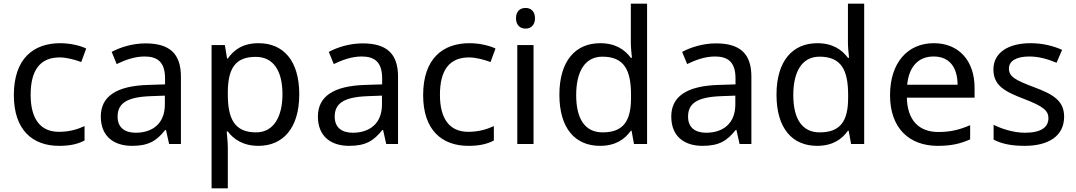

<svg xmlns="http://www.w3.org/2000/svg" viewBox="-20 -780 5829 1040"><path d="M300 10C361 10 402 0 438 -19V-97C401 -80 357 -66 299 -66C198 -66 146 -137 146 -266C146 -400 197 -469 304 -469C341 -469 388 -456 420 -444L447 -517C415 -533 360 -546 306 -546C162 -546 55 -463 55 -265C55 -75 157 10 300 10Z M768 -545C698 -545 632 -524 585 -499L612 -433C656 -454 707 -474 763 -474C833 -474 874 -444 874 -355V-323L783 -320C608 -315 526 -256 526 -149C526 -40 598 10 695 10C785 10 828 -17 875 -76H879L896 0H960V-365C960 -490 898 -545 768 -545ZM794 -259 873 -262V-214C873 -110 805 -61 715 -61C657 -61 617 -88 617 -148C617 -216 660 -254 794 -259Z M1381 -546C1294 -546 1246 -509 1214 -463H1210L1198 -536H1126V240H1214V20C1214 -5 1210 -45 1208 -68H1214C1245 -26 1297 10 1380 10C1513 10 1601 -86 1601 -269C1601 -454 1513 -546 1381 -546ZM1365 -472C1464 -472 1510 -392 1510 -270C1510 -150 1464 -63 1367 -63C1250 -63 1214 -137 1214 -269V-286C1216 -411 1256 -472 1365 -472Z M1944 -545C1874 -545 1808 -524 1761 -499L1788 -433C1832 -454 1883 -474 1939 -474C2009 -474 2050 -444 2050 -355V-323L1959 -320C1784 -315 1702 -256 1702 -149C1702 -40 1774 10 1871 10C1961 10 2004 -17 2051 -76H2055L2072 0H2136V-365C2136 -490 2074 -545 1944 -545ZM1970 -259 2049 -262V-214C2049 -110 1981 -61 1891 -61C1833 -61 1793 -88 1793 -148C1793 -216 1836 -254 1970 -259Z M2517 10C2578 10 2619 0 2655 -19V-97C2618 -80 2574 -66 2516 -66C2415 -66 2363 -137 2363 -266C2363 -400 2414 -469 2521 -469C2558 -469 2605 -456 2637 -444L2664 -517C2632 -533 2577 -546 2523 -546C2379 -546 2272 -463 2272 -265C2272 -75 2374 10 2517 10Z M2827 -737C2798 -737 2775 -720 2775 -681C2775 -643 2798 -625 2827 -625C2854 -625 2878 -643 2878 -681C2878 -720 2854 -737 2827 -737ZM2870 -536H2782V0H2870Z M3230 10C3314 10 3365 -26 3397 -72H3401L3414 0H3485V-760H3397V-546C3397 -526 3401 -484 3403 -467H3397C3364 -511 3314 -546 3231 -546C3098 -546 3010 -451 3010 -267C3010 -83 3097 10 3230 10ZM3244 -63C3148 -63 3101 -137 3101 -265C3101 -392 3148 -473 3243 -473C3362 -473 3398 -399 3398 -266V-250C3398 -125 3357 -63 3244 -63Z M3858 -545C3788 -545 3722 -524 3675 -499L3702 -433C3746 -454 3797 -474 3853 -474C3923 -474 3964 -444 3964 -355V-323L3873 -320C3698 -315 3616 -256 3616 -149C3616 -40 3688 10 3785 10C3875 10 3918 -17 3965 -76H3969L3986 0H4050V-365C4050 -490 3988 -545 3858 -545ZM3884 -259 3963 -262V-214C3963 -110 3895 -61 3805 -61C3747 -61 3707 -88 3707 -148C3707 -216 3750 -254 3884 -259Z M4406 10C4490 10 4541 -26 4573 -72H4577L4590 0H4661V-760H4573V-546C4573 -526 4577 -484 4579 -467H4573C4540 -511 4490 -546 4407 -546C4274 -546 4186 -451 4186 -267C4186 -83 4273 10 4406 10ZM4420 -63C4324 -63 4277 -137 4277 -265C4277 -392 4324 -473 4419 -473C4538 -473 4574 -399 4574 -266V-250C4574 -125 4533 -63 4420 -63Z M5038 -546C4896 -546 4801 -440 4801 -264C4801 -85 4906 10 5059 10C5132 10 5180 -1 5235 -25V-102C5179 -78 5131 -65 5063 -65C4956 -65 4895 -130 4892 -251H5259V-304C5259 -450 5175 -546 5038 -546ZM5037 -474C5126 -474 5166 -412 5167 -321H4894C4903 -417 4953 -474 5037 -474Z M5744 -148C5744 -234 5685 -269 5583 -307C5480 -346 5445 -364 5445 -409C5445 -449 5484 -474 5556 -474C5608 -474 5658 -459 5703 -440L5733 -510C5683 -532 5627 -546 5562 -546C5442 -546 5361 -495 5361 -404C5361 -316 5423 -284 5527 -244C5632 -204 5659 -180 5659 -140C5659 -92 5621 -61 5532 -61C5469 -61 5404 -83 5362 -104V-24C5403 -2 5455 10 5530 10C5661 10 5744 -44 5744 -148Z"/></svg>

Font: Noto Sans Kayah Li
Style: Regular
Weight: 400
Designer: Monotype Design Team, Sérgio Martins
Foundry: Monotype Imaging Inc.
Version: Version 2.002